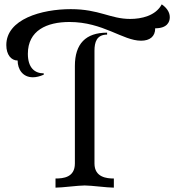

<svg xmlns="http://www.w3.org/2000/svg" viewBox="-20 -862 800 882"><path d="M324 -111C324 -47 271 -42 235 -42V0C266 0 338 -10 369 -10C400 -10 472 0 503 0V-42C471 -42 414 -47 414 -111V-629C414 -668 424 -703 472 -703V-712C374 -712 324 -661 324 -559ZM181 -525C140 -525 108 -550 108 -615C108 -722 195 -761 299 -761C454 -761 544 -675 628 -675C668 -675 693 -694 693 -732C748 -732 760 -761 760 -783C760 -809 742 -829 723 -842C695 -789 629 -775 578 -775C486 -775 437 -820 305 -820C171 -820 9 -774 9 -655C9 -611 31 -584 61 -584C61 -544 84 -507 131 -507C146 -507 163 -511 181 -519Z"/></svg>

Font: Milonga
Style: Regular
Weight: 400
Designer: Pablo Impallari, Brenda Gallo, Rodrigo Fuenzalida
Foundry: Pablo Impallari, Brenda Gallo, Rodrigo Fuenzalida
Version: Version 1.000